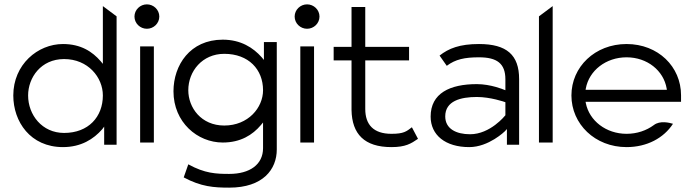

<svg xmlns="http://www.w3.org/2000/svg" viewBox="-20 -664 3184 881"><path d="M41 -226C41 -106 119 11 269 11C352 11 410 -26 449 -71L458 -83V0H515V-589L452 -636V-371L442 -383C404 -427 351 -462 269 -462C153 -462 41 -368 41 -226ZM109 -226C109 -308 168 -393 274 -393C384 -393 452 -309 452 -226C452 -128 386 -54 274 -54C173 -54 109 -137 109 -226Z M597 -588C597 -557 623 -532 654 -532C685 -532 711 -557 711 -588C711 -619 685 -644 654 -644C623 -644 597 -619 597 -588ZM623 -10H686V-451H623Z M776 -245C776 -103 886 -10 1002 -10C1084 -10 1139 -45 1177 -90L1187 -102V16C1187 91 1126 134 1032 134C972 134 920 132 844 90L823 150C903 193 962 197 1032 197C1187 197 1250 113 1250 22V-471H1191V-389L1181 -401C1142 -445 1085 -482 1002 -482C852 -482 776 -365 776 -245ZM844 -250C844 -337 908 -417 1009 -417C1121 -417 1187 -345 1187 -250C1187 -170 1119 -88 1009 -88C903 -88 844 -170 844 -250Z M1332 -588C1332 -557 1358 -532 1389 -532C1420 -532 1446 -557 1446 -588C1446 -619 1420 -644 1389 -644C1358 -644 1332 -619 1332 -588ZM1358 -10H1421V-451H1358Z M1511 -387H1593V-159C1595 -49 1652 11 1776 11C1841 11 1866 -5 1898 -27L1870 -80C1845 -61 1833 -50 1776 -50C1694 -50 1656 -92 1656 -164V-387H1857V-449H1656V-632H1593V-449H1511Z M1956 -129C1956 -44 2024 11 2133 11C2223 11 2297 -62 2297 -62L2306 -72V0H2362V-301C2362 -412 2305 -462 2178 -462C2089 -462 2039 -442 1997 -409L2030 -362C2070 -392 2112 -401 2178 -401C2260 -401 2299 -373 2299 -300V-250L2291 -253C2291 -253 2232 -278 2168 -278C2044 -278 1956 -236 1956 -129ZM2023 -130C2023 -201 2094 -219 2168 -219C2231 -219 2296 -196 2296 -196L2299 -195V-135L2298 -134C2298 -134 2230 -48 2137 -48C2073 -48 2023 -73 2023 -130Z M2453 -10H2516V-636L2453 -589Z M2602 -226C2602 -95 2710 11 2855 11C2949 11 3026 -31 3068 -96C3052 -101 3008 -112 2980 -90C2946 -65 2903 -50 2855 -50C2761 -50 2684 -110 2668 -191L2667 -197H3105V-227C3105 -358 3000 -462 2855 -462C2710 -462 2602 -357 2602 -226ZM2667 -252 2668 -258C2683 -340 2760 -401 2855 -401C2950 -401 3025 -340 3039 -258L3040 -252Z"/></svg>

Font: Charger Sport
Style: LitExt
Weight: 300
Designer: Jasper
Foundry: Cannot Into Space Fonts
Version: Version 1.1